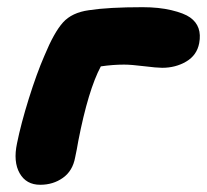

<svg xmlns="http://www.w3.org/2000/svg" viewBox="-20 -492 571 529"><path d="M90.8 17.1Q52.2 17.1 34.2 -14.6Q16.1 -46.4 26.9 -97.2Q37.6 -150.4 59.3 -220Q81.1 -289.6 102.1 -337.9Q128.9 -402.8 153.6 -430.2Q178.2 -457.5 225.1 -463.9Q278.8 -472.2 373 -472.2Q417.5 -472.2 452.4 -463.9Q487.3 -455.6 503.9 -443.8Q537.6 -419.9 528.8 -373Q522.5 -339.8 493.2 -322.5Q463.9 -305.2 426.8 -305.2Q412.1 -305.2 376.7 -309.6Q341.3 -314 321.8 -314Q291 -314 257.8 -309.1Q223.1 -244.1 195.8 -104Q191.9 -80.6 187 -58.1Q180.2 -21 153.3 -2Q126.5 17.1 90.8 17.1Z"/></svg>

Font: Shantell Sans Irregular Bouncy
Style: Italic
Weight: 800
Italic angle: -11.31°
Designer: Stephen Nixon, Anya Danilova, Shantell Martin
Foundry: Arrow Type
Version: Version 1.006;[9816181b4]